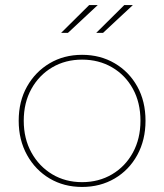

<svg xmlns="http://www.w3.org/2000/svg" viewBox="-20 -737 650 760"><path d="M305 3Q233 3 176.5 -30.5Q120 -64 87 -123.5Q54 -183 54 -259Q54 -336 87 -394.5Q120 -453 176.5 -486.5Q233 -520 305 -520Q377 -520 434 -486.5Q491 -453 523.5 -394.5Q556 -336 556 -259Q556 -183 523.5 -123.5Q491 -64 434 -30.5Q377 3 305 3ZM305 -16Q371 -16 423.5 -47Q476 -78 506 -133Q536 -188 536 -259Q536 -331 506 -385.5Q476 -440 423.5 -470.5Q371 -501 305 -501Q239 -501 187 -470.5Q135 -440 104.5 -385.5Q74 -331 74 -259Q74 -188 104.5 -133Q135 -78 187 -47Q239 -16 305 -16ZM361 -607 472 -717H506L388 -607ZM222 -607 333 -717H367L249 -607Z"/></svg>

Font: Montserrat Thin
Style: Regular
Weight: 100
Designer: Julieta Ulanovsky
Foundry: Julieta Ulanovsky
Version: Version 9.000